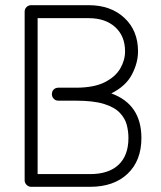

<svg xmlns="http://www.w3.org/2000/svg" viewBox="-20 -720 622 740"><path d="M100 0Q90 0 82.5 -7.5Q75 -15 75 -25V-675Q75 -686 82.5 -693Q90 -700 100 -700H322Q407 -700 459.5 -651Q512 -602 512 -522Q512 -478 488.5 -433Q465 -388 409 -360Q525 -318 525 -188Q525 -101 472 -50.5Q419 0 327 0ZM125 -49H327Q399 -49 437 -85Q475 -121 475 -188Q475 -214 468.5 -239Q462 -264 441.5 -285.5Q421 -307 380.5 -319.5Q340 -332 272 -332H205Q194 -332 187 -339.5Q180 -347 180 -357Q180 -368 187 -375Q194 -382 205 -382H272Q342 -382 383.5 -403Q425 -424 443.5 -456Q462 -488 462 -522Q462 -581 424 -615.5Q386 -650 322 -650H125Z"/></svg>

Font: Zen Kurenaido
Style: Regular
Weight: 400
Designer: Yoshimichi Ohira
Foundry: Positype
Version: Version 1.001